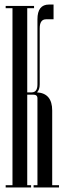

<svg xmlns="http://www.w3.org/2000/svg" viewBox="-20 -826 285 846"><path d="M240 0H128V-10H145V-393Q145 -409 126 -409H100V-10H117V0H5V-10H35V-790H5V-800H130V-790H100V-419H121Q145 -420 145 -454V-741Q145 -806 196 -806H216V-741H183Q155 -741 155 -701V-454Q155 -431 143 -419Q210 -415 210 -339V-10H240Z"/></svg>

Font: Cathisma Unicode
Style: Normal
Weight: 400
Version: Version 1.0